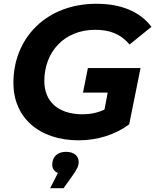

<svg xmlns="http://www.w3.org/2000/svg" viewBox="-20 -732 823 1018"><path d="M446 -371 420 -241H551L534 -151C497 -134 459 -126 418 -126C285 -126 215 -197 215 -302C215 -456 320 -574 484 -574C562 -574 620 -552 667 -496L783 -590C723 -669 625 -712 491 -712C226 -712 51 -531 51 -292C51 -111 185 12 397 12C498 12 594 -19 665 -73L699 -241L725 -371ZM330 73C282 73 257 102 257 141C257 161 267 177 287 185L246 266H317L366 197C390 163 397 148 397 126C397 97 375 73 330 73Z"/></svg>

Font: AWKNG-Font
Style: Bold Italic
Weight: 700
Italic angle: -11.3°
Designer: Awakening Church
Foundry: Awakening Church
Version: Version 1.700;PS 001.700;hotconv 1.0.88;makeotf.lib2.5.64775